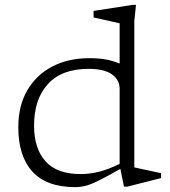

<svg xmlns="http://www.w3.org/2000/svg" viewBox="-20 -762 702 792"><path d="M491.5 8 476.5 -65.5Q418 -32 384.5 -15.8Q351 0.5 330.5 5.2Q310 10 291.5 10Q172.5 10 114 -53.8Q55.5 -117.5 55.5 -237.5Q55.5 -326 92.8 -389.8Q130 -453.5 196 -487.8Q262 -522 348.5 -522Q386.5 -522 415 -517Q443.5 -512 473.5 -500V-666Q467.5 -667 447 -671.8Q426.5 -676.5 403.2 -681.8Q380 -687 366 -690V-717L527.5 -742H541L534 -674.5V-71.5Q540 -70 562.8 -65.2Q585.5 -60.5 609.8 -55.2Q634 -50 644.5 -47.5V-27.5L505 8ZM473.5 -395.5Q473.5 -432.5 441.8 -455.2Q410 -478 345 -478Q235 -478 177.8 -415.5Q120.5 -353 120.5 -244Q120.5 -149 167.8 -96.5Q215 -44 312.5 -44Q350.5 -44 389.2 -53.8Q428 -63.5 473.5 -86Z"/></svg>

Font: Newsreader Caption Light
Style: Regular
Weight: 300
Designer: Hugues Gentile
Foundry: Production Type
Version: Version 1.001